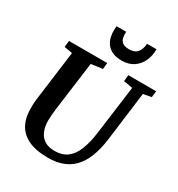

<svg xmlns="http://www.w3.org/2000/svg" viewBox="-227 -1137 1203 1294"><g transform="rotate(30 374.5 -489.5)"><path d="M680.2 -682.3 632.1 -306Q621.1 -220 596.9 -159.5Q572.7 -99 535.8 -61.8Q499 -24.5 450.2 -7.2Q401.4 10 341.6 10Q245.3 10 186.9 -18.5Q128.4 -46.9 101.8 -96.4Q75.1 -146 74.4 -208.7Q74.2 -227.7 74.6 -248.1Q74.9 -268.5 77.5 -290L128.8 -682.3L65.2 -693.4L70.6 -743H368.2L363.3 -694.1L274.6 -682L224 -301.8Q220.5 -273.6 218.6 -248.7Q216.7 -223.9 216.9 -205.4Q217.4 -161 232.1 -126.2Q246.8 -91.4 277.5 -71.8Q308.1 -52.2 356.3 -52.2Q414.1 -52.2 452.4 -80.5Q490.8 -108.7 513.6 -165.2Q536.5 -221.6 547.7 -306L597.4 -682L527.4 -694.1L532.2 -743H749.2L743.1 -694.1ZM444.2 -805.6Q397.7 -805.6 368.2 -820.1Q338.6 -834.7 322.8 -858.1Q306.9 -881.6 301.3 -908.5Q295.7 -935.4 296.7 -960.5Q297 -967.9 297.5 -975.3Q297.9 -982.6 299.1 -989.4H373.1Q371.7 -964.1 376.3 -943.1Q381 -922.1 397.4 -909.3Q413.9 -896.6 447.6 -896.6Q484.7 -896.6 503.2 -912.5Q521.7 -928.4 528.3 -950.1Q534.9 -971.8 536.1 -989.4H609.5Q609.5 -938 590.1 -896.4Q570.7 -854.8 533.9 -830.2Q497.1 -805.6 444.2 -805.6Z"/></g></svg>

Font: Merriweather Light
Style: Italic
Weight: 300
Italic angle: -7.8°
Designer: Eben Sorkin
Foundry: Eben Sorkin
Version: Version 2.101